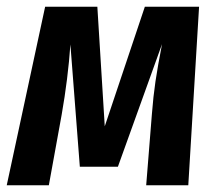

<svg xmlns="http://www.w3.org/2000/svg" viewBox="-23 -550 650 570"><path d="M536 0H411L428 -212Q432 -264 438.5 -308Q445 -352 458 -419L327 -55H214L186 -418Q179 -317 160 -209L122 0H-3L111 -530H266L288 -175L407 -530H568Z"/></svg>

Font: Fira Sans Condensed SemiBold
Style: Italic
Weight: 600
Width: 3
Italic angle: -8°
Designer: bBox Type GmbH & Carrois Corporate GbR & Edenspiekermann AG
Foundry: bBox Type GmbH & Carrois Corporate GbR & Edenspiekermann AG
Version: Version 4.301